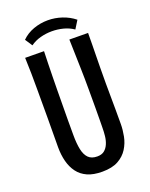

<svg xmlns="http://www.w3.org/2000/svg" viewBox="-157 -924 794 1016"><g transform="rotate(-20 240.0 -416.0)"><path d="M240 10Q190 10 156.5 -5Q123 -20 102.5 -47.5Q82 -75 72.5 -112Q63 -149 63 -192Q63 -227 63.5 -269.5Q64 -312 64 -355Q64 -398 64 -432Q64 -477 64 -520Q64 -563 63.5 -606.5Q63 -650 61 -696L167 -695Q166 -662 165 -625.5Q164 -589 163.5 -553Q163 -517 162.5 -484.5Q162 -452 162 -426Q162 -397 161.5 -368Q161 -339 161 -311.5Q161 -284 161 -262Q161 -240 161 -225Q161 -177 168 -143.5Q175 -110 192.5 -92.5Q210 -75 242 -75Q267 -75 282 -87Q297 -99 305.5 -119Q314 -139 316.5 -163Q319 -187 319 -212Q319 -222 319.5 -249Q320 -276 320 -319.5Q320 -363 320 -424Q320 -488 318.5 -540.5Q317 -593 316 -634.5Q315 -676 314 -707L419 -706Q419 -673 418.5 -642.5Q418 -612 417.5 -580Q417 -548 416.5 -510Q416 -472 416 -422Q417 -337 417 -277Q417 -217 417 -194Q417 -162 410 -126Q403 -90 383.5 -59Q364 -28 329.5 -9Q295 10 240 10ZM120 -745 93 -786Q121 -814 160 -828Q199 -842 241 -842Q281 -842 320 -829Q359 -816 390 -791L362 -746Q336 -764 304.5 -772Q273 -780 241 -780Q208 -780 176.5 -771.5Q145 -763 120 -745Z"/></g></svg>

Font: Truculenta SemiBold
Style: Regular
Weight: 600
Version: Version 1.002